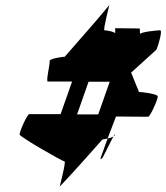

<svg xmlns="http://www.w3.org/2000/svg" viewBox="-20 -728 636 735"><path d="M55 -213C57 -203 220 -110 227 -110C234 -110 206 -6 209 -14C264 -72 318 -133 372 -194C374 -194 384 -196 392 -198L424 -282L547 -281C555 -281 585 -349 584 -359C583 -369 520 -376 512 -376L482 -450L579 -538C583 -546 604 -612 593 -612C582 -612 521 -606 516 -598L515 -619L421 -620V-600C419 -607 386 -612 380 -612C373 -612 401 -715 398 -708C343 -641 284 -576 228 -511C223 -511 168 -504 170 -494C172 -484 155 -416 163 -416H256L212 -291H92C84 -291 54 -223 55 -213ZM275 -290 319 -415H400L356 -290ZM364 -120H369C373 -120 401 -183 414 -205C409 -202 400 -200 392 -198ZM414 -205C416 -207 421 -210 420 -212C419 -214 417 -211 414 -205Z"/></svg>

Font: Ampere
Style: SuCndIta
Weight: 400
Version: Version 1